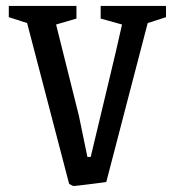

<svg xmlns="http://www.w3.org/2000/svg" viewBox="-20 -623 592 650"><path d="M230 6.8Q228 6.8 224.1 4.9Q220.2 2.9 216.8 1L213.9 -1L71.8 -544.9L9.8 -564.9V-603H238.8V-560.1L169.9 -540L247.1 -231L275.9 -91.8H287.1Q291 -109.4 335.4 -293.7Q379.9 -478 393.1 -540L320.8 -560.1V-603H542V-564.9L480 -544.9Q469.7 -506.3 410.2 -277.3Q350.6 -48.3 339.8 -6.8Q323.2 -4.4 296.1 -1Q269 2.4 250.2 4.6Q231.4 6.8 230 6.8Z"/></svg>

Font: Grenze
Style: Regular
Weight: 400
Designer: Renata Polastri
Foundry: Omnibus-Type
Version: Version 1.002;PS 001.002;hotconv 1.0.88;makeotf.lib2.5.64775